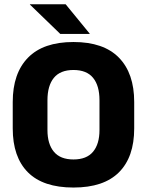

<svg xmlns="http://www.w3.org/2000/svg" viewBox="-20 -846 675 882"><path d="M317.5 15.5Q178 15.5 108.2 -54.5Q38.5 -124.5 38.5 -256V-377.5Q38.5 -509.5 108.8 -581.2Q179 -653 317.5 -653Q456 -653 526.2 -581.2Q596.5 -509.5 596.5 -377.5V-256Q596.5 -124.5 526.5 -54.5Q456.5 15.5 317.5 15.5ZM317.5 -113.5Q378 -113.5 407.5 -149Q437 -184.5 437 -248.5V-385.5Q437 -452.5 407.5 -488.5Q378 -524.5 317.5 -524.5Q257 -524.5 227.5 -488.5Q198 -452.5 198 -385.5V-248.5Q198 -184.5 227.5 -149Q257 -113.5 317.5 -113.5ZM281.5 -826.5 392 -691.5V-690H257L117.5 -825V-826.5Z"/></svg>

Font: Anek Tamil Medium
Style: Bold
Weight: 700
Version: Version 1.003